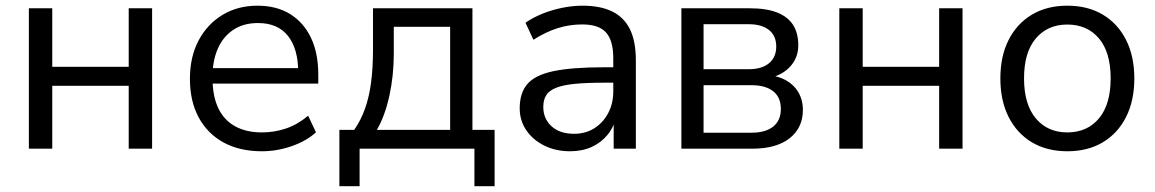

<svg xmlns="http://www.w3.org/2000/svg" viewBox="-20 -515 4000 665"><path d="M80 0V-486.3H161V-283.6H425.8V-486.3H506.8V0H425.8V-217.9H161V0Z M887.3 8.9Q810.1 8.9 754.3 -21.5Q698.6 -52 668.2 -108.2Q637.8 -164.4 637.8 -241.9Q637.8 -317.9 667.7 -374.6Q697.7 -431.3 750.5 -463.3Q803.3 -495.3 871.7 -495.3Q938 -495.3 984.8 -466.3Q1031.6 -437.4 1057 -384.3Q1082.4 -331.1 1082.4 -256.7V-225.5H699.6V-279H1029.4L1012.8 -265.6Q1012.8 -345.8 977.5 -390.5Q942.2 -435.2 873.5 -435.2Q823 -435.2 787.7 -411.5Q752.4 -387.7 734.2 -346.1Q716.1 -304.5 716.1 -249.7V-243.8Q716.1 -182.9 735.7 -141.1Q755.4 -99.3 793.9 -77.8Q832.4 -56.4 887.2 -56.4Q930.3 -56.4 970.5 -69.9Q1010.7 -83.5 1047.3 -114.2L1074.4 -56.7Q1041.5 -26.7 990.6 -8.9Q939.7 8.9 887.3 8.9Z M1155.5 130V-65.1H1206.8Q1230.5 -99.3 1244.6 -139.6Q1258.8 -179.9 1265.3 -230.1Q1271.9 -280.4 1271.9 -342.6V-486.3H1616.3V-65.1H1693.1V130H1623.2V0H1225.5V130ZM1285.3 -65.1H1539.1V-422.2H1343.9V-329Q1343.9 -253.8 1328.8 -184.1Q1313.7 -114.5 1285.3 -65.1Z M1954.5 8.9Q1904.7 8.9 1865.1 -10.8Q1825.4 -30.5 1802.7 -64.1Q1780 -97.8 1780 -139.7Q1780 -193.7 1807.2 -224.7Q1834.4 -255.6 1898.2 -268.8Q1962 -282 2071.7 -282H2117V-228.6H2073.3Q2011.9 -228.6 1970.9 -224.6Q1929.9 -220.5 1905.9 -210.9Q1881.9 -201.3 1871.8 -185.1Q1861.7 -168.9 1861.7 -144.6Q1861.7 -103.7 1890.3 -77.6Q1918.9 -51.6 1968.3 -51.6Q2008.2 -51.6 2038.5 -70.8Q2068.8 -90 2086.4 -123.1Q2104.1 -156.2 2104.1 -198.7V-313.1Q2104.1 -374.8 2078.9 -402.6Q2053.7 -430.4 1996.4 -430.4Q1953.3 -430.4 1912.1 -417.7Q1871 -404.9 1827.5 -377.3L1800 -436.3Q1826 -454.3 1858.9 -467.6Q1891.7 -480.8 1927.8 -488.1Q1963.8 -495.3 1997.2 -495.3Q2060.2 -495.3 2101.1 -474.9Q2142.1 -454.5 2162.2 -412.9Q2182.3 -371.3 2182.3 -306.1V0H2105.5V-113H2115.1Q2106.5 -75.4 2084.2 -48Q2061.8 -20.7 2029 -5.9Q1996.1 8.9 1954.5 8.9Z M2340 0V-486.3H2577Q2634.7 -486.3 2671.8 -471.6Q2708.9 -456.9 2726.9 -428.6Q2744.9 -400.4 2744.9 -358.3Q2744.9 -311.8 2712.6 -280.1Q2680.3 -248.3 2627.8 -242.3V-255.3Q2669.1 -254.3 2698.9 -238.6Q2728.7 -222.9 2744.8 -196.1Q2760.8 -169.3 2760.8 -134.3Q2760.8 -72.4 2715 -36.2Q2669.1 0 2585 0ZM2416.8 -55.3H2581.9Q2631.4 -55.3 2657.9 -76.5Q2684.5 -97.7 2684.5 -137.6Q2684.5 -178.1 2657.9 -199Q2631.4 -220 2581.9 -220H2416.8ZM2416.8 -275.3H2573.5Q2618.5 -275.3 2643.5 -296Q2668.5 -316.8 2668.5 -353.7Q2668.5 -391.1 2643.5 -411.1Q2618.5 -431.1 2573.5 -431.1H2416.8Z M2887 0V-486.3H2968V-283.6H3232.8V-486.3H3313.8V0H3232.8V-217.9H2968V0Z M3676.8 8.9Q3606.1 8.9 3554.1 -22.1Q3502.1 -53.1 3473.4 -109.8Q3444.8 -166.5 3444.8 -243.4Q3444.8 -320.3 3473.4 -376.8Q3502.1 -433.3 3554.1 -464.3Q3606.1 -495.3 3676.8 -495.3Q3747.6 -495.3 3799.6 -464.3Q3851.6 -433.3 3880.2 -376.7Q3908.8 -320.2 3908.8 -243.4Q3908.8 -166.5 3880.2 -109.8Q3851.6 -53.1 3799.6 -22.1Q3747.6 8.9 3676.8 8.9ZM3676.6 -56.4Q3745.5 -56.4 3786.2 -104.8Q3826.8 -153.3 3826.8 -243.6Q3826.8 -334 3786.2 -382Q3745.5 -430 3676.6 -430Q3608.6 -430 3567.7 -382Q3526.8 -334 3526.8 -243.6Q3526.8 -153.3 3567.7 -104.8Q3608.6 -56.4 3676.6 -56.4Z"/></svg>

Font: Nunito Sans 12pt ExtraLight
Style: Regular
Weight: 200
Designer: Vernon Adams
Foundry: Vernon Adams
Version: Version 3.101;gftools[0.9.27]